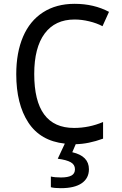

<svg xmlns="http://www.w3.org/2000/svg" viewBox="-20 -744 640 1004"><path d="M367 -75Q446 -75 519 -106V-19Q442 9 376 10L358 52Q445 72 445 141Q445 188 407.5 214Q370 240 298 240Q264 240 246 235V179Q266 184 299 184Q335 184 353.5 174Q372 164 372 141Q372 117 350 104.5Q328 92 282 86L319 7Q191 -7 128 -103.5Q65 -200 65 -356Q65 -469 100.5 -552Q136 -635 205 -679.5Q274 -724 370 -724Q471 -724 550 -682L516 -607Q486 -623 446.5 -632.5Q407 -642 370 -642Q268 -642 213.5 -568.5Q159 -495 159 -357Q159 -75 367 -75Z"/></svg>

Font: Noto Sans Mono UI
Style: Regular
Weight: 400
Monospace: yes
Designer: Monotype Design team
Foundry: Monotype Imaging Inc.
Version: Version 1.000